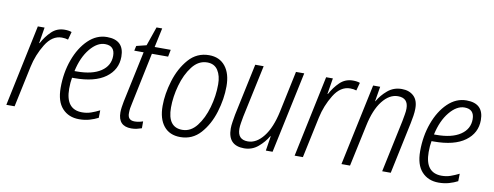

<svg xmlns="http://www.w3.org/2000/svg" viewBox="-58 -942 3175 1235"><g transform="rotate(10 1529.5 -324.0)"><path d="M16 0H70L127 -268Q144 -348 187 -418Q230 -488 293 -488Q316 -488 334 -482L348 -534Q330 -541 302 -541Q252 -541 217 -507Q182 -473 158 -428H155L172 -532H128Z M492 10Q529 10 560 1Q591 -8 616 -21L617 -70Q589 -56 562 -46.5Q535 -37 504 -37Q396 -37 396 -173Q396 -214 402 -245H417Q550 -245 620.5 -296.5Q691 -348 691 -433Q691 -542 579 -542Q511 -542 457 -490Q403 -438 372 -353Q341 -268 341 -169Q341 -80 382.5 -35Q424 10 492 10ZM410 -290Q430 -382 476.5 -438.5Q523 -495 574 -495Q638 -495 638 -429Q638 -365 582 -327.5Q526 -290 425 -290Z M833 10Q852 10 869.5 6Q887 2 901 -3V-48Q873 -38 846 -38Q800 -38 802 -87Q802 -115 811 -151L881 -486H987L996 -532H891L918 -658H881L838 -534L773 -518L766 -486H827L756 -152Q752 -132 749.5 -113.5Q747 -95 747 -80Q747 10 833 10Z M1153 10Q1232 10 1284.5 -48.5Q1337 -107 1363.5 -193.5Q1390 -280 1390 -363Q1390 -446 1352 -493.5Q1314 -541 1246 -541Q1166 -541 1113 -480.5Q1060 -420 1033.5 -333Q1007 -246 1007 -168Q1007 -84 1045 -37Q1083 10 1153 10ZM1158 -38Q1062 -38 1062 -167Q1062 -237 1083 -312.5Q1104 -388 1144.5 -440.5Q1185 -493 1242 -493Q1289 -493 1312 -457.5Q1335 -422 1335 -366Q1335 -290 1313.5 -214.5Q1292 -139 1252.5 -88.5Q1213 -38 1158 -38Z M1570 10Q1622 10 1661 -23Q1700 -56 1723 -96H1726L1711 0H1755L1868 -532H1814L1757 -262Q1734 -155 1688 -96.5Q1642 -38 1586 -38Q1519 -38 1519 -109Q1519 -126 1522.5 -147Q1526 -168 1530 -190L1603 -532H1548L1476 -193Q1472 -170 1468 -145Q1464 -120 1464 -101Q1464 10 1570 10Z M1899 0H1953L2010 -268Q2027 -348 2070 -418Q2113 -488 2176 -488Q2199 -488 2217 -482L2231 -534Q2213 -541 2185 -541Q2135 -541 2100 -507Q2065 -473 2041 -428H2038L2055 -532H2011Z M2205 1H2261L2319 -270Q2341 -376 2386.5 -434Q2432 -492 2488 -492Q2555 -492 2555 -423Q2555 -405 2551 -383.5Q2547 -362 2543 -339L2471 1H2527L2598 -335Q2603 -358 2607 -384.5Q2611 -411 2611 -431Q2612 -486 2582.5 -514Q2553 -542 2504 -542Q2451 -542 2412 -509Q2373 -476 2350 -435H2348L2364 -532H2318Z M2840 10Q2877 10 2908 1Q2939 -8 2964 -21L2965 -70Q2937 -56 2910 -46.5Q2883 -37 2852 -37Q2744 -37 2744 -173Q2744 -214 2750 -245H2765Q2898 -245 2968.5 -296.5Q3039 -348 3039 -433Q3039 -542 2927 -542Q2859 -542 2805 -490Q2751 -438 2720 -353Q2689 -268 2689 -169Q2689 -80 2730.5 -35Q2772 10 2840 10ZM2758 -290Q2778 -382 2824.5 -438.5Q2871 -495 2922 -495Q2986 -495 2986 -429Q2986 -365 2930 -327.5Q2874 -290 2773 -290Z"/></g></svg>

Font: Noto Sans Display SemiCondensed Light
Style: Italic
Weight: 300
Width: 4
Italic angle: -12°
Designer: Monotype Design Team
Foundry: Monotype Imaging Inc.
Version: Version 1.900